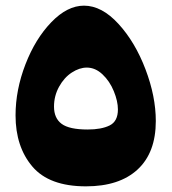

<svg xmlns="http://www.w3.org/2000/svg" viewBox="-20 -626 607 679"><path d="M35 -218Q35 -308 70 -398.5Q105 -489 161.5 -547.5Q218 -606 277 -606Q340 -606 399 -541.5Q458 -477 494.5 -381Q531 -285 531 -198Q531 -86 466.5 -26.5Q402 33 284 33Q154 33 94.5 -37Q35 -107 35 -218ZM397 -239Q397 -268 382.5 -303.5Q368 -339 342.5 -363Q317 -387 287 -387Q261 -387 234 -369.5Q207 -352 189 -319.5Q171 -287 171 -249Q171 -208 198 -188Q225 -168 290 -168Q339 -168 368 -182.5Q397 -197 397 -239Z"/></svg>

Font: Lalezar
Style: Regular
Weight: 400
Designer: Borna Izadpanah
Foundry: Borna Izadpanah
Version: Version 1.003;November 28, 2018;FontCreator 11.5.0.2421 64-b